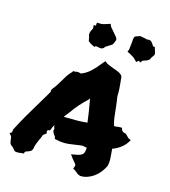

<svg xmlns="http://www.w3.org/2000/svg" viewBox="-194 -1079 1070 1209"><g transform="rotate(20 341.0 -474.0)"><path d="M-25.4 -92.8 -12.7 -102.5 -11.7 -123Q12.7 -182.6 38.6 -237.3Q64.5 -292 92.8 -349.6Q101.6 -368.2 110.8 -386.7Q120.1 -405.3 128.9 -424.8Q127.9 -428.7 127.9 -433.1Q127.9 -437.5 129.9 -443.4Q143.6 -462.9 151.9 -478.5Q160.2 -494.1 168 -510.7Q176.8 -530.3 187 -549.8Q197.3 -569.3 212.9 -587.9L219.7 -597.7L230.5 -596.7Q234.4 -598.6 238.8 -600.1Q243.2 -601.6 250 -601.6L267.6 -598.6Q299.8 -613.3 324.7 -641.1Q349.6 -668.9 375 -708L386.7 -724.6L402.3 -714.8Q407.2 -711.9 418 -709Q428.7 -706.1 440.4 -702.1Q460.9 -697.3 480.5 -690.9Q500 -684.6 510.7 -673.8L515.6 -665Q517.6 -654.3 519 -645.5Q520.5 -636.7 522.5 -627.9Q526.4 -607.4 529.3 -587.4Q532.2 -567.4 533.2 -543Q538.1 -523.4 542.5 -503.4Q546.9 -483.4 550.8 -463.9Q555.7 -435.5 561.5 -409.7Q567.4 -383.8 577.1 -360.4Q586.9 -360.4 588.9 -359.4Q600.6 -364.3 616.2 -365.2L628.9 -366.2L632.8 -354.5Q634.8 -351.6 637.7 -348.6Q640.6 -345.7 644.5 -342.8Q660.2 -341.8 667.5 -336.4Q674.8 -331.1 679.7 -326.2Q681.6 -324.2 684.6 -321.8Q687.5 -319.3 689.5 -318.4L707 -311.5L697.3 -293Q686.5 -272.5 664.6 -252.9Q642.6 -233.4 615.2 -220.7Q617.2 -213.9 617.7 -208Q618.2 -202.1 620.1 -194.3Q624 -174.8 626.5 -153.8Q628.9 -132.8 626 -110.4Q616.2 -85 603 -64.9Q589.8 -44.9 571.8 -28.8Q553.7 -12.7 531.2 -2.4Q508.8 7.8 484.4 8.8Q470.7 5.9 464.4 2Q458 -2 453.1 -5.9Q445.3 -11.7 440.4 -13.7L427.7 -19.5L431.6 -34.2Q434.6 -42 431.2 -47.9Q427.7 -53.7 417 -63.5Q413.1 -66.4 410.2 -69.8Q407.2 -73.2 403.3 -77.1L383.8 -99.6L416 -108.4Q445.3 -116.2 455.1 -128.4Q464.8 -140.6 462.9 -171.9Q438.5 -176.8 422.9 -173.3Q407.2 -169.9 391.6 -166Q369.1 -160.2 347.7 -155.8Q326.2 -151.4 300.8 -151.4Q284.2 -151.4 265.6 -154.3L254.9 -155.3L252 -166Q252 -168 249.5 -170.4Q247.1 -172.9 245.1 -174.8Q240.2 -180.7 233.4 -190.4Q226.6 -200.2 230.5 -214.8Q223.6 -225.6 222.7 -237.3Q218.8 -229.5 216.3 -222.2Q213.9 -214.8 211.9 -208L208 -195.3L195.3 -193.4Q193.4 -191.4 191.9 -187.5Q190.4 -183.6 191.4 -181.6L195.3 -170.9L185.5 -162.1Q183.6 -159.2 180.7 -157.2Q177.7 -155.3 175.8 -153.3Q173.8 -142.6 170.4 -132.8Q167 -123 163.1 -113.3Q158.2 -97.7 153.8 -83Q149.4 -68.4 149.4 -53.7L145.5 -41Q140.6 -33.2 133.3 -29.3Q126 -25.4 119.1 -22.5Q109.4 -18.6 105.5 -14.6L102.5 -2L87.9 0Q75.2 2.9 69.8 3.9Q64.5 4.9 57.6 4.9L44.9 3.9Q33.2 -7.8 25.9 -14.2Q18.6 -20.5 8.8 -25.4L2.9 -33.2Q-1 -41 -2 -47.4Q-2.9 -53.7 -4.9 -60.5Q-6.8 -73.2 -10.7 -78.1ZM286.1 -346.7Q272.5 -327.1 259.8 -305.7Q266.6 -306.6 272.9 -306.6Q279.3 -306.6 286.1 -307.6Q320.3 -309.6 349.6 -312.5Q378.9 -315.4 413.1 -322.3Q405.3 -358.4 396 -396Q386.7 -433.6 376 -471.7L371.1 -461.9Q346.7 -435.5 324.2 -405.3Q301.8 -375 287.1 -347.7ZM663.1 -877.9 664.1 -867.2Q657.2 -855.5 652.8 -847.7Q648.4 -839.8 646.5 -831.1Q635.7 -820.3 629.9 -817.9Q624 -815.4 619.1 -813.5Q608.4 -809.6 604.5 -805.7L594.7 -791L585 -799.8L570.3 -786.1Q559.6 -794.9 554.7 -799.3Q549.8 -803.7 545.4 -806.6Q541 -809.6 533.7 -813Q526.4 -816.4 510.7 -823.2L497.1 -828.1L501 -840.8Q502.9 -845.7 502.4 -858.4Q502 -871.1 502.9 -879.9Q503.9 -895.5 502.9 -909.2Q502 -922.9 507.8 -933.6Q528.3 -944.3 540 -948.2Q549.8 -947.3 558.6 -946.3Q567.4 -945.3 576.2 -944.3Q583 -943.4 585 -942.9Q586.9 -942.4 587.4 -942.4Q587.9 -942.4 589.8 -942.9Q591.8 -943.4 597.7 -945.3L609.4 -943.4Q616.2 -940.4 620.6 -935.1Q625 -929.7 629.9 -924.8Q633.8 -917 637.7 -915L649.4 -914.1L653.3 -902.3Q658.2 -892.6 659.7 -888.2Q661.1 -883.8 663.1 -877.9ZM371.1 -916Q381.8 -904.3 392.6 -894.5Q403.3 -884.8 405.3 -873Q401.4 -857.4 398.9 -851.6Q396.5 -845.7 393.6 -838.9Q380.9 -828.1 364.3 -816.4Q358.4 -811.5 356.4 -810.5Q354.5 -809.6 354 -809.1Q353.5 -808.6 353 -807.1Q352.5 -805.7 349.6 -799.8L339.8 -793Q332 -790 325.2 -790.5Q318.4 -791 311.5 -792Q308.6 -792 304.2 -792.5Q299.8 -793 297.9 -793L290 -785.2L278.3 -790Q267.6 -794.9 263.2 -796.4Q258.8 -797.9 253.9 -801.8L245.1 -807.6Q241.2 -822.3 238.8 -830.6Q236.3 -838.9 232.4 -846.7Q232.4 -863.3 234.4 -869.1Q236.3 -875 238.3 -879.9Q244.1 -890.6 243.2 -895.5L239.3 -913.1L253.9 -914.1V-934.6Q267.6 -935.5 274.4 -935.5Q281.2 -935.5 287.1 -937Q293 -938.5 300.3 -941.4Q307.6 -944.3 324.2 -951.2L337.9 -957L343.8 -944.3Q345.7 -940.4 355 -931.6Q364.3 -922.9 371.1 -916Z"/></g></svg>

Font: Permanent Marker
Style: Regular
Weight: 400
Designer: Font Diner, Inc
Foundry: Font Diner, Inc
Version: Version 1.001